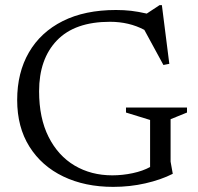

<svg xmlns="http://www.w3.org/2000/svg" viewBox="-20 -719 772 749"><path d="M645.5 -88.5 654 -41Q607.5 -17.5 547.2 -3.8Q487 10 421.5 10Q311.5 10 227 -30.5Q142.5 -71 94.8 -147Q47 -223 47 -329Q47 -435.5 92.8 -514.5Q138.5 -593.5 224.8 -636.8Q311 -680 432.5 -680Q464 -680 491.8 -676.8Q519.5 -673.5 552.5 -666L602.5 -699H611.5L640.5 -470L617.5 -465.5L543 -602.5Q483.5 -634 409 -634Q272 -634 202.2 -561.5Q132.5 -489 132.5 -363Q132.5 -258.5 169.5 -185Q206.5 -111.5 271 -73.2Q335.5 -35 418 -35Q458 -35 497.8 -43.5Q537.5 -52 565.5 -67.5V-251L471.5 -280V-299.5H709.5V-280L645.5 -254Z"/></svg>

Font: Newsreader Text
Style: Regular
Weight: 400
Designer: Hugues Gentile
Foundry: Production Type
Version: Version 1.002